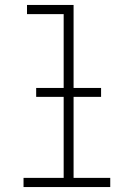

<svg xmlns="http://www.w3.org/2000/svg" viewBox="-20 -755 540 775"><path d="M75 0V-37H237V-698H89V-735H277V-37H425V0ZM126 -364V-400H388V-364Z"/></svg>

Font: Iosevka SS18 Extralight
Style: Regular
Weight: 200
Monospace: yes
Designer: Belleve Invis
Foundry: Belleve Invis
Version: Version 25.1.1; ttfautohint (v1.8.4)